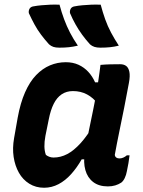

<svg xmlns="http://www.w3.org/2000/svg" viewBox="-20 -828 640 858"><path d="M246 -807Q255 -773 266.5 -742Q278 -711 293 -682Q308 -653 328 -624Q307 -619 288 -617Q269 -615 245 -615Q229 -615 218.5 -618.5Q208 -622 199 -630Q180 -651 163.5 -673Q147 -695 134 -719Q121 -743 109 -769Q107 -778 111 -787Q115 -796 126 -799Q147 -803 165.5 -804.5Q184 -806 203.5 -807Q223 -808 246 -807ZM430 -807Q439 -773 450 -742Q461 -711 476.5 -682Q492 -653 511 -624Q491 -619 471.5 -617Q452 -615 428 -615Q413 -615 402 -618.5Q391 -622 382 -630Q363 -651 347 -673Q331 -695 317.5 -719Q304 -743 293 -769Q291 -778 295 -787Q299 -796 310 -799Q330 -803 348.5 -804.5Q367 -806 386.5 -807Q406 -808 430 -807ZM274 -550Q306 -550 331 -538.5Q356 -527 374.5 -507Q393 -487 405 -460H434L418 -363Q397 -391 369 -406Q341 -421 306 -421Q277 -421 255.5 -406.5Q234 -392 220 -364Q206 -336 198 -295L183 -221Q178 -194 178.5 -173Q179 -152 185 -136Q191 -131 200 -127.5Q209 -124 219 -124Q251 -124 280.5 -139.5Q310 -155 340 -188Q370 -221 401 -274L371 -116H345Q324 -79 298 -50Q272 -21 241.5 -5Q211 11 177 11Q140 11 111 -7Q82 -25 64.5 -56Q47 -87 41 -126.5Q35 -166 43 -211L59 -302Q71 -368 92 -415.5Q113 -463 141.5 -492.5Q170 -522 203.5 -536Q237 -550 274 -550ZM429 -538Q451 -540 472.5 -540.5Q494 -541 517 -541Q533 -541 543.5 -533.5Q554 -526 558 -507.5Q562 -489 556 -457Q546 -402 535 -347Q524 -292 513 -239Q502 -186 493 -136Q494 -128 499.5 -124Q505 -120 514 -120Q522 -120 530.5 -123.5Q539 -127 547 -134H559Q557 -117 554 -99Q551 -81 547 -63Q544 -46 537.5 -32.5Q531 -19 522 -12Q510 -4 495 0.5Q480 5 462 5Q422 5 396.5 -14.5Q371 -34 361.5 -68Q352 -102 359 -145Q367 -194 376.5 -241Q386 -288 396 -335.5Q406 -383 414 -434Q417 -451 419.5 -468.5Q422 -486 424.5 -503.5Q427 -521 429 -538Z"/></svg>

Font: Rec Mono Semicasual
Style: Bold Italic
Weight: 700
Italic angle: -10°
Version: Version 1.085; ttfautohint (v1.8.4.7-5d5b)